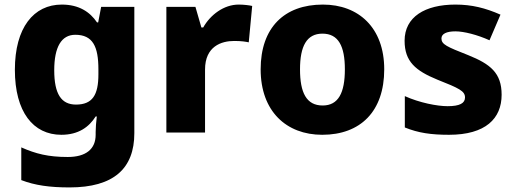

<svg xmlns="http://www.w3.org/2000/svg" viewBox="-20 -579 2253 839"><path d="M250 -559C127 -559 45 -458 45 -274C45 -90 125 10 248 10C323 10 369 -24 398 -70H403C400 -46 398 -19 398 -2V10C398 72 356 107 276 107C191 107 136 93 73 65V208C133 231 197 240 284 240C476 240 567 158 567 3V-549H422L409 -481H404C373 -527 325 -559 250 -559ZM309 -427C386 -427 410 -375 410 -276V-254C410 -164 384 -122 312 -122C248 -122 217 -168 217 -272C217 -373 248 -427 309 -427Z M1023 -559C958 -559 899 -514 868 -459H860L834 -549H707V0H876V-275C876 -377 948 -400 1003 -400C1035 -400 1053 -397 1067 -394L1082 -553C1070 -556 1044 -559 1023 -559Z M1659 -276C1659 -458 1547 -559 1391 -559C1222 -559 1119 -458 1119 -276C1119 -93 1231 10 1388 10C1556 10 1659 -93 1659 -276ZM1291 -276C1291 -377 1320 -432 1389 -432C1459 -432 1487 -377 1487 -276C1487 -174 1459 -118 1390 -118C1319 -118 1291 -174 1291 -276Z M2172 -165C2172 -260 2123 -299 2026 -338C1932 -375 1909 -385 1909 -411C1909 -431 1931 -442 1970 -442C2007 -442 2066 -427 2119 -403L2167 -515C2101 -544 2042 -559 1970 -559C1837 -559 1748 -505 1748 -401C1748 -310 1796 -270 1891 -231C1987 -193 2012 -181 2012 -153C2012 -128 1989 -115 1936 -115C1890 -115 1813 -130 1749 -159V-22C1808 2 1864 10 1942 10C2102 10 2172 -61 2172 -165Z"/></svg>

Font: Noto Sans Lao UI ExtBd
Style: Regular
Weight: 800
Designer: Monotype Design Team
Foundry: Monotype Imaging Inc.
Version: Version 2.000